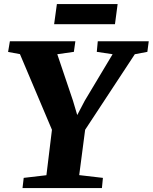

<svg xmlns="http://www.w3.org/2000/svg" viewBox="-20 -952 773 972"><path d="M94 0 100 -51.5 215 -65 243 -295 81 -678 21 -689 30 -743H361.5L354 -689.5L270 -677.5L349.5 -442L371 -369.5L409 -442L550 -677.5L470 -689.5L475 -743H733L726 -689.5L662.5 -677.5L411 -295L381 -65.5L501 -51.5L496 0ZM268 -931.5H575.5L562 -829.5H254Z"/></svg>

Font: Merriweather Light 18pt Black
Style: Italic
Weight: 900
Italic angle: -7.8°
Version: Version 2.101